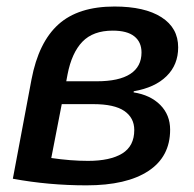

<svg xmlns="http://www.w3.org/2000/svg" viewBox="-20 -553 589 583"><path d="M521 -409.2Q521 -356.4 485.8 -321.8Q450.7 -287.1 386.2 -275.9L385.7 -272.5Q436.5 -264.6 466.6 -234.4Q496.6 -204.1 496.6 -159.2Q496.6 -77.1 430.4 -33.7Q364.3 9.8 242.7 9.8Q127.4 9.8 19 -10.3L75.7 -312Q97.2 -424.8 157.5 -479Q217.8 -533.2 327.6 -533.2Q419.4 -533.2 470.2 -500.7Q521 -468.3 521 -409.2ZM273.9 -306.2Q341.3 -306.2 375.5 -328.4Q409.7 -350.6 409.7 -393.6Q409.7 -425.3 387.9 -442.6Q366.2 -460 322.3 -460Q262.7 -460 230.2 -426.3Q197.8 -392.6 185.1 -327.1L181.2 -306.2ZM135.7 -73.2Q195.3 -64.5 247.1 -64.5Q314.5 -64.5 351.1 -86.9Q387.7 -109.4 387.7 -158.2Q387.7 -195.3 357.4 -216.1Q327.1 -236.8 263.2 -236.8H167.5Z"/></svg>

Font: Arimo Medium
Style: Italic
Weight: 500
Italic angle: -12°
Designer: Steve Matteson
Foundry: Monotype Imaging Inc.
Version: Version 1.33